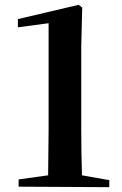

<svg xmlns="http://www.w3.org/2000/svg" viewBox="-20 -772 506 794"><path d="M57 0 432 2V-27L319 -47C317 -110 316 -173 316 -235V-580L320 -741L305 -752L54 -693V-659L181 -676V-235L179 -47L57 -30Z"/></svg>

Font: Source Han Serif CN
Style: Bold
Weight: 700
Designer: Ryoko NISHIZUKA 西塚涼子 (kana & ideographs); Frank Grießhammer (Latin, Greek & Cyrillic); Wenlong ZHANG 张文龙 (bopomofo); San
Foundry: Adobe
Version: Version 2.003;hotconv 1.1.1;makeotfexe 2.6.0